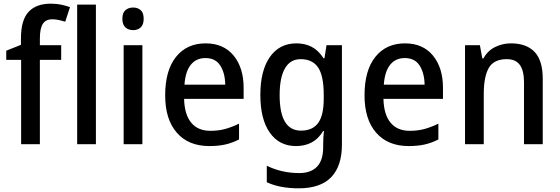

<svg xmlns="http://www.w3.org/2000/svg" viewBox="-20 -785 3046 1045"><path d="M313 -459H197V0H95V-459H14V-509L94 -541V-575Q94 -676 135.5 -720.5Q177 -765 256 -765Q288 -765 314 -759.5Q340 -754 361 -746L335 -667Q319 -672 301 -676Q283 -680 264 -680Q229 -680 213 -655Q197 -630 197 -575V-539H313Z M502 0H400V-760H502Z M705 -744Q730 -744 746 -729.5Q762 -715 762 -683Q762 -651 746 -636Q730 -621 705 -621Q679 -621 662.5 -636Q646 -651 646 -683Q646 -715 662.5 -729.5Q679 -744 705 -744ZM755 -539V0H653V-539Z M1099 -549Q1197 -549 1251.5 -482.5Q1306 -416 1306 -307V-247H982Q984 -162 1020.5 -117.5Q1057 -73 1125 -73Q1169 -73 1205.5 -83Q1242 -93 1281 -112V-26Q1244 -7 1206 1.5Q1168 10 1119 10Q1006 10 942.5 -62.5Q879 -135 879 -266Q879 -402 938 -475.5Q997 -549 1099 -549ZM1098 -469Q1048 -469 1018.5 -432.5Q989 -396 984 -324H1206Q1205 -387 1179 -428Q1153 -469 1098 -469Z M1593 -549Q1640 -549 1676.5 -530Q1713 -511 1741 -468H1746L1757 -539H1841V2Q1841 118 1783 179Q1725 240 1605 240Q1504 240 1432 207V117Q1513 157 1609 157Q1672 157 1705.5 122Q1739 87 1739 16V0Q1739 -15 1740 -36.5Q1741 -58 1743 -72H1739Q1713 -29 1676 -9.5Q1639 10 1591 10Q1500 10 1448.5 -63Q1397 -136 1397 -268Q1397 -401 1449 -475Q1501 -549 1593 -549ZM1616 -463Q1560 -463 1531 -413Q1502 -363 1502 -267Q1502 -74 1618 -74Q1681 -74 1711.5 -115.5Q1742 -157 1742 -248V-269Q1742 -372 1711.5 -417.5Q1681 -463 1616 -463Z M2184 -549Q2282 -549 2336.5 -482.5Q2391 -416 2391 -307V-247H2067Q2069 -162 2105.5 -117.5Q2142 -73 2210 -73Q2254 -73 2290.5 -83Q2327 -93 2366 -112V-26Q2329 -7 2291 1.5Q2253 10 2204 10Q2091 10 2027.5 -62.5Q1964 -135 1964 -266Q1964 -402 2023 -475.5Q2082 -549 2184 -549ZM2183 -469Q2133 -469 2103.5 -432.5Q2074 -396 2069 -324H2291Q2290 -387 2264 -428Q2238 -469 2183 -469Z M2761 -549Q2845 -549 2889.5 -502.5Q2934 -456 2934 -356V0H2832V-338Q2832 -400 2809.5 -431.5Q2787 -463 2738 -463Q2668 -463 2640.5 -415.5Q2613 -368 2613 -273V0H2511V-539H2592L2605 -467H2611Q2634 -509 2674.5 -529Q2715 -549 2761 -549Z"/></svg>

Font: Noto Sans Gujarati UI SemiCondensed Medium
Style: Regular
Weight: 500
Width: 4
Designer: Jelle Bosma - Monotype Design Team, Universal Thirst
Foundry: Monotype Imaging Inc.
Version: Version 2.106; ttfautohint (v1.8.4.7-5d5b)